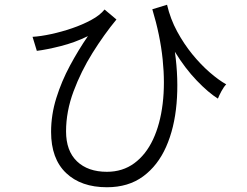

<svg xmlns="http://www.w3.org/2000/svg" viewBox="-20 -776 1040 808"><path d="M430 12Q321 12 258 -48Q195 -108 195 -221Q195 -293 217 -363.5Q239 -434 274.5 -500Q310 -566 350 -624Q295 -597 235.5 -582Q176 -567 135 -562L117 -621Q151 -623 195 -632.5Q239 -642 283 -657Q327 -672 364 -692Q401 -712 420 -736L470 -694Q418 -631 369.5 -553.5Q321 -476 289.5 -391.5Q258 -307 258 -223Q258 -141 304 -97Q350 -53 430 -53Q496 -53 545 -89Q594 -125 624 -189Q654 -253 664.5 -339Q675 -425 664.5 -526.5Q654 -628 621 -737L683 -756Q697 -696 725.5 -643.5Q754 -591 789.5 -547.5Q825 -504 862.5 -471.5Q900 -439 932 -421Q922 -411 912 -392.5Q902 -374 897 -361Q857 -386 808 -437Q759 -488 716 -558Q732 -443 723 -340Q714 -237 679 -158Q644 -79 582 -33.5Q520 12 430 12Z"/></svg>

Font: Zen Kaku Gothic New
Style: Regular
Weight: 400
Designer: Yoshimichi Ohira
Foundry: Positype
Version: Version 1.001